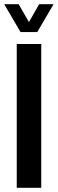

<svg xmlns="http://www.w3.org/2000/svg" viewBox="-28 -897 276 917"><path d="M52 0V-687H169V0ZM-8 -877H61L132 -754H89L159 -877H228L150 -744H70Z"/></svg>

Font: Archivo ExtraCondensed SemiBold
Style: Regular
Weight: 600
Width: 2
Designer: Hector Gatti
Foundry: Omnibus-Type
Version: Version 2.001